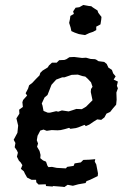

<svg xmlns="http://www.w3.org/2000/svg" viewBox="-20 -739 523 772"><path d="M165 9 164 2 135 3 126 -6 125 -16H107L89 -25L80 -41L76 -50L64 -60L70 -75L63 -86L56 -93L48 -109L52 -125L48 -134L39 -147L42 -164L35 -177L50 -205L53 -234L46 -263L58 -282L57 -298L72 -309L70 -328L73 -337L89 -355L83 -364L93 -383L97 -396L110 -406L125 -422L139 -436L142 -446L151 -455L172 -468L177 -476L189 -487H208L218 -497L239 -498L247 -501L259 -509L278 -510L310 -506L326 -507L344 -502L362 -501L367 -499L376 -493L399 -490L409 -482L416 -467L430 -458L435 -444L445 -432L437 -419L454 -411L450 -394L454 -384L448 -367L449 -338L447 -318L434 -303L423 -289L408 -282L400 -267L387 -257L371 -259L355 -249L339 -238L325 -232L320 -237L295 -227L285 -224L263 -221L258 -225L241 -220L224 -216L211 -215L188 -216L168 -213L155 -218L142 -214L131 -193L128 -175L133 -162L129 -149L139 -132L143 -116L142 -103L153 -94L165 -89L171 -72L175 -67L189 -68L208 -64L245 -62L250 -68L276 -72L280 -82L305 -86L315 -96L340 -97L363 -99L361 -89L367 -78L374 -42L373 -31L342 -16L328 -11L324 -3L295 2L273 8L252 4L239 13L232 12L194 9L191 11ZM172 -286H181L206 -292L214 -290L229 -295L256 -291L272 -296L287 -301L309 -300L326 -310L335 -319L352 -336L345 -369L346 -381L352 -390L346 -408L333 -422L323 -431L312 -433L293 -439L268 -438L239 -428H230L206 -419L196 -408L187 -398L180 -380L171 -357L159 -347L148 -323L151 -314L155 -293ZM322 -598 309 -600 297 -602 280 -608 267 -614 264 -628 258 -647 261 -661 263 -675 277 -683 274 -693 284 -708 299 -710 315 -719 326 -717 337 -715 347 -714 352 -710 361 -704 372 -697 375 -688 381 -680 388 -671 387 -660 384 -641 375 -636 367 -632V-618L354 -611L339 -606Z"/></svg>

Font: Winky Rough
Style: Italic
Weight: 400
Italic angle: -8.97852°
Designer: Simon Atzbach
Foundry: typofactur
Version: Version 1.206